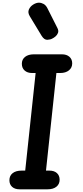

<svg xmlns="http://www.w3.org/2000/svg" viewBox="-20 -1408 617 1428"><path d="M125.5 0Q90.5 0 70.2 -18.2Q50 -36.5 50 -67.5Q50 -101 74 -120Q98 -139 140 -139H167.5L245 -865H218Q184 -865 163.2 -883.5Q142.5 -902 142.5 -934Q142.5 -966 166.5 -985Q190.5 -1004 232 -1004H440.5Q475.5 -1004 496.2 -985.8Q517 -967.5 517 -936.5Q517 -904.5 492.8 -884.8Q468.5 -865 427.5 -865H399.5L322 -139H348Q383 -139 403.2 -120.8Q423.5 -102.5 423.5 -71.5Q423.5 -38.5 399.5 -19.2Q375.5 0 333.5 0ZM290 -1141 202 -1286.5Q185 -1314 194.8 -1337Q204.5 -1360 227 -1374Q249.5 -1388 269.5 -1388Q287 -1388 304 -1378.8Q321 -1369.5 332 -1348L407 -1199.5Q417.5 -1179 411.2 -1163Q405 -1147 392.2 -1136.5Q379.5 -1126 369.5 -1121.5Q355 -1113 332 -1112Q309 -1111 290 -1141Z"/></svg>

Font: Edu SA Hand Cursive
Style: Regular
Weight: 400
Designer: Tina and Corey Anderson, Eben Sorkin, Mirko Velimirovic
Foundry: Google for Education
Version: Version 2.000